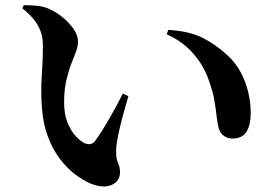

<svg xmlns="http://www.w3.org/2000/svg" viewBox="-20 -716 1040 725"><path d="M322.8 -22.6Q292.3 -35.6 261.8 -59.1Q231.3 -82.6 205 -117.7Q178.6 -152.8 160.8 -200.3Q142.9 -247.7 138.5 -307.7Q133.4 -367 137.7 -429.5Q142.1 -491.9 142.1 -543.5Q142.1 -572.7 133.8 -596.4Q125.6 -620.1 108.4 -641.7Q91.1 -663.4 64.5 -684.5L69.7 -696.4Q89.6 -696.8 115.9 -694.6Q142.3 -692.5 164.2 -683.1Q189.4 -672.4 214.9 -652Q240.3 -631.5 257.5 -607.1Q274.6 -582.8 274.6 -559.2Q274.6 -541 266.6 -520.1Q258.6 -499.2 248.3 -472.8Q238.1 -446.3 230.1 -411.2Q222.1 -376.1 222.1 -328.7Q222.1 -285.4 234.8 -253.6Q247.6 -221.7 265.9 -202Q284.2 -182.3 299.9 -175.1Q310.9 -170.6 321.1 -172.1Q331.3 -173.6 339.5 -184.3Q364.7 -219.3 391.5 -265.8Q418.3 -312.3 443.8 -362.4L464.8 -353.1Q453.5 -315.1 443.1 -276.1Q432.6 -237 426.2 -205.3Q419.8 -173.7 418.7 -155.7Q417.8 -125.8 421.6 -112.4Q425.5 -98.9 429.3 -90.5Q433.2 -82 433.2 -65.7Q433.2 -31.8 401.8 -17.8Q370.4 -3.9 322.8 -22.6ZM857.4 -192.8Q841.5 -192.8 827 -201.8Q812.5 -210.8 806.1 -231.1Q800.4 -252.4 797.7 -278.7Q795 -305 789.3 -338Q783.6 -371.1 768.4 -412.9Q749.6 -468.2 709.7 -513.8Q669.9 -559.4 610 -586.3L614.9 -603.1Q693.8 -598.8 744.2 -573.6Q794.6 -548.5 838.5 -507.5Q869.4 -479.7 888.8 -443.3Q908.2 -406.9 917.4 -367.6Q926.7 -328.3 926.7 -289.7Q926.7 -242.9 910.2 -217.8Q893.7 -192.8 857.4 -192.8Z"/></svg>

Font: Noto Serif HK ExtraLight
Style: Regular
Weight: 200
Designer: Ryoko NISHIZUKA 西塚涼子 (kana & ideographs); Frank Grießhammer (Latin, Greek & Cyrillic); Wenlong ZHANG 张文龙 (bopomofo); San
Foundry: Adobe
Version: Version 2.002-H1;hotconv 1.1.0;makeotfexe 2.6.0